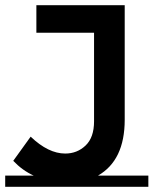

<svg xmlns="http://www.w3.org/2000/svg" viewBox="-20 -719 591 739"><path d="M551 -43V0H0V-43H110Q66 -63 31 -100L98 -193Q166 -128 231 -128Q277 -128 309.5 -159Q342 -190 342 -252V-593H120V-699H460V-258Q460 -102 357 -43Z"/></svg>

Font: Montserrat Subrayada
Style: Regular
Weight: 400
Designer: Julieta Ulanovsky
Foundry: Julieta Ulanovsky
Version: Version 2.001